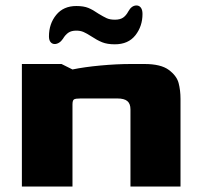

<svg xmlns="http://www.w3.org/2000/svg" viewBox="-20 -682 735 702"><path d="M60 -448H205L245 -428Q288 -437 347.5 -442.5Q407 -448 458 -448H508Q568 -448 597 -426.5Q626 -405 633 -378.5Q640 -352 640 -320V0H457V-282Q457 -303 445.5 -312.5Q434 -322 409 -322H275Q256 -322 250.5 -318.5Q245 -315 245 -300V0H60ZM314 -549Q297 -560 285.5 -565Q274 -570 259 -570Q241 -570 230 -562.5Q219 -555 210 -540Q204 -531 196 -526Q188 -521 180 -521Q171 -521 165 -528Q159 -535 159 -549Q159 -595 185.5 -627.5Q212 -660 259 -660Q286 -660 303 -653Q320 -646 340 -632Q358 -621 370 -615.5Q382 -610 400 -610Q419 -610 430 -617.5Q441 -625 449 -640Q461 -662 479 -662Q489 -662 495 -654Q501 -646 501 -631Q501 -586 475 -553Q449 -520 400 -520Q372 -520 353.5 -527.5Q335 -535 314 -549Z"/></svg>

Font: Gold Bold
Style: Regular
Weight: 400
Designer: jaiki
Version: Version 1.000